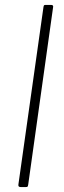

<svg xmlns="http://www.w3.org/2000/svg" viewBox="-20 -762 262 782"><path d="M95 -11Q94 -4 92.5 -2Q91 0 83 0H66Q59 0 56.5 -2.5Q54 -5 55 -11L157 -733Q158 -739 159.5 -740.5Q161 -742 166 -742H188Q199 -742 196 -731Z"/></svg>

Font: Libre Franklin Thin Thin
Style: Italic
Weight: 250
Italic angle: -8°
Version: Version 3.000